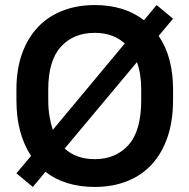

<svg xmlns="http://www.w3.org/2000/svg" viewBox="-20 -730 750 760"><path d="M355 10Q297 10 247.5 -5Q198 -20 160 -50L110 10L45 -44L103 -113Q75 -155 60 -210Q45 -265 45 -334V-376Q45 -455 67 -517Q89 -579 129.5 -622Q170 -665 227.5 -687.5Q285 -710 355 -710Q472 -710 550 -650L600 -710L665 -656L608 -588Q665 -505 665 -376V-334Q665 -251 643 -187Q621 -123 580.5 -79Q540 -35 482.5 -12.5Q425 10 355 10ZM474 -558Q427 -600 355 -600Q271 -600 221 -545Q171 -490 171 -376V-334Q171 -299 176 -269.5Q181 -240 189 -216ZM355 -100Q438 -100 488.5 -156Q539 -212 539 -334V-376Q539 -438 522 -484L236 -142Q282 -100 355 -100Z"/></svg>

Font: PT Root UI Bold
Style: Regular
Weight: 700
Designer: Vitaly Kuzmin
Foundry: ParaType Ltd.
Version: Version 2.000G